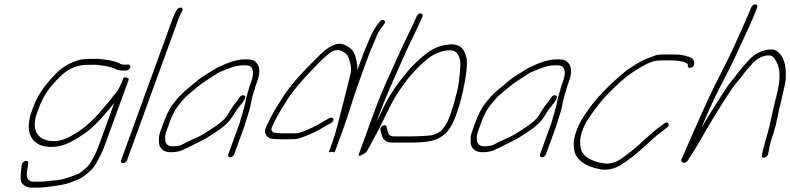

<svg xmlns="http://www.w3.org/2000/svg" viewBox="-20 -711 3597 874"><path d="M564.8 -417H541.8C533.6 -417 523 -422.3 518.7 -425C502.4 -432.1 475.3 -438.2 454.1 -440C439 -441.3 427.9 -444.4 412.2 -443H390.2C373.9 -443 357.5 -441.8 343.8 -439C296.8 -426.3 260.1 -403.8 226.9 -368C189.4 -329.1 153.2 -283.6 131.2 -223L121 -195C117.6 -185.7 115.4 -177 114.5 -169C103.6 -113.5 117.3 -77.4 152.4 -56C186.8 -35 253.2 -38.4 297.9 -63C325.6 -76.6 350.3 -92.6 376.8 -112C421.9 -146.6 461.5 -195.4 498.4 -240C498.6 -240.7 499.2 -241.3 500.1 -242L430.2 -50C422.3 -28.3 414.6 -8.4 404.1 8C397 21.3 390.4 34.6 380.6 45C371.8 54 349.2 74.2 336.9 80C306.8 91.5 274.6 105.6 239.3 109L218.6 111C200.7 112.7 182 116 162.8 116H128.8C125.5 116 120.7 114.3 114.6 111C97 101.6 101.2 75.6 106.2 49L108.4 32C111.3 14.3 82.6 20.9 79.2 38L77 55C74.2 76.9 71.7 103.2 77.1 118C82 129 100.5 143 119 143H153C165.4 143 179.7 142.2 191.9 140.5C228.6 135.3 262.8 132.5 294.6 122C323.9 109.6 348 104.6 373.2 82C392.3 65.3 403.3 57.2 415.9 36C430.2 10.6 444.9 -16.3 457.2 -50L565.7 -348C568.3 -355.2 556.6 -359 549.2 -359C544.8 -359 542.3 -358 541.6 -356L534.7 -337C530.1 -324.6 525.2 -318.2 519.4 -306L510.3 -292L496.4 -274.5C490.9 -267.5 484.5 -259.7 477.4 -251L455.9 -225C417.9 -178.9 375.1 -134.9 326.2 -105C293.2 -84.8 256.1 -65 213.1 -69C148.4 -74.6 121.8 -123.1 148 -195L158.2 -223C172.6 -262.5 196.4 -300.5 221.4 -328C264.2 -377.5 306.7 -416 380.4 -416H403.4C419.7 -417.7 426.6 -414.2 441.3 -413C461 -411.1 484 -405.9 499.6 -400C505.8 -396.2 521.3 -390 532 -390H555C561.8 -390 570.3 -396.5 572.9 -403.5C575.4 -410.5 571.6 -417 564.8 -417Z M539.9 32C546.8 32 555.6 25.9 558.1 19L793.9 -629C796.1 -635 799.2 -641.7 803.2 -649L809.6 -661C811.5 -664.3 811.8 -667.7 810.7 -671C807.3 -681.1 790 -676.2 784 -665L778 -654C773.5 -645.3 769.8 -637 766.9 -629L531.1 19C528.6 25.9 532.9 32 539.9 32Z M1046.3 -9 1091.4 -133C1094.3 -141 1096.7 -148.3 1098.4 -155C1100.6 -161 1102.5 -167 1104 -173C1106.6 -180.3 1109.1 -188 1111.3 -196L1118.1 -220C1123.5 -245.9 1126.5 -267.8 1136.4 -295C1140.6 -306.7 1141.3 -314.2 1144.9 -324L1150.4 -339C1163.4 -374.8 1163.9 -401.7 1151.4 -420C1141.1 -435 1129.8 -441 1100.5 -441C1050.5 -441 1011.6 -422.7 973.4 -405C954.7 -396.3 941.6 -385.6 921.1 -374C900 -360.2 890.1 -354.7 873.8 -340L856.7 -326C851 -321.3 842.9 -314.7 832.4 -306C805.4 -283.7 784.8 -260.9 763.4 -232C748.8 -212.2 735.4 -182.5 725.8 -156L712.3 -119C705.4 -100 703.4 -92.5 703.4 -78C704 -62 702.4 -50.9 710.6 -40C719.5 -25.9 732.7 -18 759.6 -18C773.4 -18 795.4 -21.3 806.5 -26C828.9 -35.5 851.8 -47.4 874.5 -59L894.1 -69C908.4 -75.6 918.9 -81.6 931.8 -90C969.4 -114.6 1009.8 -137.4 1036.8 -178L1046.6 -194C1049.9 -199.3 1053.6 -205 1057.8 -211C1066.4 -225.1 1111.7 -268 1091.1 -276.5C1083.9 -279.5 1077 -276.7 1070.5 -268C1061.8 -255.4 1056.8 -247.5 1046.9 -236C1035 -219.9 1023.6 -202.1 1013 -184C995.2 -158.6 970.4 -142.4 945.4 -126L922.4 -111C901.3 -95.5 875.6 -85.2 851.9 -74C834.9 -67.5 818.9 -57.7 803.2 -50C795.4 -47.3 778.1 -45 769.4 -45C763.4 -45 758.5 -45.3 754.7 -46L744.2 -50C739.5 -53.6 732.2 -62.5 732.5 -70C732 -76.8 730.1 -91.1 733.8 -101C734.5 -105 736.4 -111 739.3 -119L758.6 -172C761 -176.7 763.8 -182.5 767 -189.5C782.7 -223.7 804.2 -245.6 825.3 -270C834.5 -278.5 860.4 -300 870.1 -308L887.2 -322C906.8 -338 938.3 -356.4 960 -371C966.4 -375.7 972.4 -379.3 978 -382C1012.8 -395.3 1046.6 -414 1090.7 -414C1096 -414 1101.6 -413.7 1107.3 -413C1136.9 -408.6 1136.4 -374.7 1123.4 -339L1118.7 -326C1113.3 -314.6 1113.7 -306.9 1109.4 -295C1099.6 -268 1097.2 -243 1090.3 -218L1083.6 -194C1081.4 -186 1079.2 -179 1077 -173L1071.7 -153L1019.3 -9C1016.5 -1.3 1020.2 5 1027.7 5C1035.2 5 1043.5 -1.3 1046.3 -9Z M1608.6 -323 1653.3 -446C1666.2 -481.4 1677.6 -505.7 1690.5 -537C1697.5 -556.4 1704.9 -568.4 1713.6 -581.5C1721.6 -593.4 1742.3 -610.8 1727.6 -618.5C1720.6 -622.2 1714 -620 1707.8 -612C1690.3 -590 1677.4 -570.7 1664.2 -539C1651.1 -507.2 1639.6 -482.4 1626.3 -446L1606 -390C1608.9 -418.1 1601.9 -437.5 1596.7 -458C1590.9 -474.7 1582.2 -486.7 1568.5 -496C1554.8 -504.4 1533.9 -517.6 1507.3 -509C1474.1 -499.2 1442.6 -468.4 1416.9 -442C1361.1 -386 1300.4 -325 1256.4 -251C1233.5 -215.5 1212.9 -180.6 1196.1 -143C1184 -119.6 1183.5 -109.3 1191.9 -96C1202.2 -77.2 1221.1 -78.6 1254 -77H1309C1334.4 -77 1347.5 -82.4 1369.1 -91L1398.5 -103C1425.3 -115.2 1446 -127.6 1472.1 -143L1487 -151C1505.6 -161.7 1498.8 -183.6 1479 -173L1464.1 -165C1439.1 -150.3 1420.3 -138 1394.2 -127L1365.9 -115C1348.9 -107.8 1338.8 -104 1318.9 -104H1263.9C1243.9 -105.1 1237.6 -105.6 1224.3 -108C1221 -109.3 1214.6 -119.1 1215.1 -124C1231.6 -169.3 1255.8 -204.6 1280.2 -245C1312.3 -297.3 1354.7 -345 1394.9 -387C1419.4 -412.7 1441.9 -437.5 1466.7 -458C1487.8 -476.7 1507.5 -489.6 1532.7 -480L1547.8 -472C1558.2 -465.6 1564.8 -455.8 1568.2 -443C1574.9 -425.7 1580 -407.8 1577 -382C1573.9 -364.1 1542.8 -245.2 1535.3 -215C1521.8 -165.8 1511.5 -114 1492.9 -63L1477.3 -20C1476.3 -17.3 1480.6 -17.3 1490.3 -20C1498.6 -17.3 1503.3 -17.3 1504.3 -20L1546.9 -137C1570.3 -201.5 1584.5 -256.8 1608.6 -323Z M1876.8 -637 1871.5 -625C1850 -576.9 1830.3 -539 1807 -489L1781.6 -433C1773.7 -415 1765.9 -397.7 1758.2 -381C1728.5 -317.1 1700.8 -249.4 1676.2 -182L1614.4 -12C1605.2 13.1 1642.8 -15.3 1647.9 -19C1654 -30.3 1660.6 -42 1667.7 -54L1686.8 -90C1712.5 -133.9 1739.3 -196.8 1765.2 -245C1789.3 -290 1810.5 -316.5 1836.1 -352C1848.4 -366.9 1864.2 -384.6 1876.5 -397C1920 -441 1954 -474.5 2020.4 -482C2061.5 -484.9 2070.1 -458.5 2074.6 -433C2078.6 -415 2069.2 -332.5 2063.4 -306C2051.8 -262 2046.2 -234.2 2029.8 -189C2025.7 -177.7 2021.7 -167.7 2017.9 -159C2011.2 -144.3 2000.7 -130.9 1992.7 -120C1985.5 -111 1961.2 -98.3 1949.9 -96C1923.1 -91.8 1870.4 -90 1837.8 -90H1775.8C1756.9 -90 1748.9 -96.1 1745.1 -113L1739.8 -134C1736.2 -150 1708.2 -136 1711.7 -120L1717 -99C1722.1 -75.4 1737.3 -62 1765.6 -62H1827.6C1880.6 -62 1942 -61.1 1981.6 -84C2019.2 -106.2 2038.2 -137.9 2056.8 -189C2065.6 -213.2 2074 -240.1 2079.4 -262C2092.3 -314.4 2111.5 -407.7 2103.7 -447C2094.3 -480.6 2083.2 -511.7 2027.3 -509C1988.8 -504.9 1965.7 -496.3 1936.3 -479C1892.2 -446.6 1851.5 -408.8 1815.8 -362C1786.9 -325.6 1766.4 -296.9 1740 -250C1725.4 -222.5 1709.6 -186.5 1693.8 -156L1703.2 -182C1734.4 -267.7 1773.1 -351.2 1807.9 -431L1833.2 -487C1856.8 -537 1876.8 -575.7 1898.1 -624L1903.5 -636C1909.7 -653.2 1883.7 -655.8 1876.8 -637Z M2465.3 -9 2510.4 -133C2513.3 -141 2515.7 -148.3 2517.4 -155C2519.6 -161 2521.5 -167 2523 -173C2525.6 -180.3 2528.1 -188 2530.3 -196L2537.1 -220C2542.5 -245.9 2545.5 -267.8 2555.4 -295C2559.6 -306.7 2560.3 -314.2 2563.9 -324L2569.4 -339C2582.4 -374.8 2582.9 -401.7 2570.4 -420C2560.1 -435 2548.8 -441 2519.5 -441C2469.5 -441 2430.6 -422.7 2392.4 -405C2373.7 -396.3 2360.6 -385.6 2340.1 -374C2319 -360.2 2309.1 -354.7 2292.8 -340L2275.7 -326C2270 -321.3 2261.9 -314.7 2251.4 -306C2224.4 -283.7 2203.8 -260.9 2182.4 -232C2167.8 -212.2 2154.4 -182.5 2144.8 -156L2131.3 -119C2124.4 -100 2122.4 -92.5 2122.4 -78C2123 -62 2121.4 -50.9 2129.6 -40C2138.5 -25.9 2151.7 -18 2178.6 -18C2192.4 -18 2214.4 -21.3 2225.5 -26C2247.9 -35.5 2270.8 -47.4 2293.5 -59L2313.1 -69C2327.4 -75.6 2337.9 -81.6 2350.8 -90C2388.4 -114.6 2428.8 -137.4 2455.8 -178L2465.6 -194C2468.9 -199.3 2472.6 -205 2476.8 -211C2485.4 -225.1 2530.7 -268 2510.1 -276.5C2502.9 -279.5 2496 -276.7 2489.5 -268C2480.8 -255.4 2475.8 -247.5 2465.9 -236C2454 -219.9 2442.6 -202.1 2432 -184C2414.2 -158.6 2389.4 -142.4 2364.4 -126L2341.4 -111C2320.3 -95.5 2294.6 -85.2 2270.9 -74C2253.9 -67.5 2237.9 -57.7 2222.2 -50C2214.4 -47.3 2197.1 -45 2188.4 -45C2182.4 -45 2177.5 -45.3 2173.7 -46L2163.2 -50C2158.5 -53.6 2151.2 -62.5 2151.5 -70C2151 -76.8 2149.1 -91.1 2152.8 -101C2153.5 -105 2155.4 -111 2158.3 -119L2177.6 -172C2180 -176.7 2182.8 -182.5 2186 -189.5C2201.7 -223.7 2223.2 -245.6 2244.3 -270C2253.5 -278.5 2279.4 -300 2289.1 -308L2306.2 -322C2325.8 -338 2357.3 -356.4 2379 -371C2385.4 -375.7 2391.4 -379.3 2397 -382C2431.8 -395.3 2465.6 -414 2509.7 -414C2515 -414 2520.6 -413.7 2526.3 -413C2555.9 -408.6 2555.4 -374.7 2542.4 -339L2537.7 -326C2532.3 -314.6 2532.7 -306.9 2528.4 -295C2518.6 -268 2516.2 -243 2509.3 -218L2502.6 -194C2500.4 -186 2498.2 -179 2496 -173L2490.7 -153L2438.3 -9C2435.5 -1.3 2439.2 5 2446.7 5C2454.2 5 2462.5 -1.3 2465.3 -9Z M3139.9 -420 3139.8 -428C3138.9 -444.3 3122.9 -452.2 3103 -456C3083.7 -461.7 3069.8 -463 3045.5 -463H2994.5C2984.5 -463 2975.2 -462 2966.4 -460C2947.5 -452.8 2917.7 -442.4 2898.2 -432C2863 -412.5 2829.4 -390.6 2799.1 -363C2750.9 -321 2696.3 -266.7 2656.1 -209C2634.2 -177.6 2618.7 -155.9 2603.7 -114.5C2594.4 -89 2590.4 -68.2 2591.8 -49C2592.6 -27 2596.3 -7.8 2608.8 6C2629.3 34.2 2664.1 50 2710.5 59C2740.1 65.9 2777.1 57.7 2802.7 42C2835 22.6 2872.9 -7.3 2901 -33C2922.8 -53.5 2946.3 -72.8 2967.8 -93C2982.3 -104.7 2992.1 -111.3 3006.8 -123L3016.7 -131C3033.5 -144.3 3020.1 -162.3 3003.2 -149L2993.3 -141C2978.5 -129.1 2966.3 -122.6 2952.7 -109C2930 -89.5 2905.9 -69.5 2884.5 -48C2868.5 -34 2842.4 -13.5 2824 0C2799.6 19 2778.3 31.1 2745.6 34C2739 34 2732.5 33.3 2726.4 32C2712.7 29.6 2695.2 27.7 2686 22C2657.3 12.3 2629.4 -6.2 2624.4 -34C2619.4 -56.5 2617.9 -79.5 2631 -115.5C2639 -137.4 2646.4 -153 2657.5 -169C2681.6 -206 2717.9 -254.5 2748.7 -285C2788.2 -325.5 2827.1 -361.8 2873.1 -390.5C2903.5 -409.5 2944.5 -436 2984.7 -436H3035.7C3062.3 -436 3090.3 -432.6 3106 -423C3112.3 -419.1 3111.1 -417.1 3111.2 -410C3112.1 -394 3140.7 -404 3139.9 -420Z M3399.4 -677 3397.2 -671C3392 -656.7 3386.5 -646.9 3378.6 -628C3360.5 -584.5 3347.3 -557.6 3324.2 -506C3283.8 -415.8 3242.4 -344.4 3202.9 -258C3161.8 -167.7 3122.5 -79.7 3085.1 8C3078.6 16.7 3079.2 23.3 3086.8 28C3096 36.1 3111.7 22.8 3116 11C3133.4 -15.5 3147.1 -36.3 3164.4 -67C3210 -146.7 3263.7 -236.6 3313.8 -310C3333 -337.5 3339.8 -341.3 3357.8 -365C3375.8 -389.9 3389.5 -405.4 3409.1 -426C3427.2 -444.8 3452.7 -459 3481.1 -459C3489.7 -459 3497.6 -453.7 3502.4 -449C3531.2 -412.1 3535.3 -365.5 3519.4 -295C3507.7 -250.2 3499.6 -210.6 3489.9 -170L3482.5 -136C3472.8 -96.6 3459.2 -55 3450.9 -19L3448.5 -4C3442.5 12.4 3472.5 9.9 3476.3 -9L3479.4 -23C3483.2 -48.8 3490.1 -74.5 3501.2 -105C3504.7 -116.3 3507.9 -128 3511 -140L3518.3 -174C3522.7 -198.6 3528.3 -218.7 3534.7 -246.5L3546.8 -299C3552.1 -319 3555.3 -336 3556.4 -350C3559.5 -398.8 3553.7 -444.1 3526.1 -470C3518.7 -478.3 3507.8 -486 3491.9 -486C3452 -486 3415.9 -466.4 3391.1 -440C3370.5 -418.2 3355.2 -399.9 3335.5 -375C3319.5 -351.1 3310.2 -346.1 3291.7 -318C3253.6 -261 3209.3 -190.9 3172.6 -128C3199.5 -194.2 3234.6 -271.9 3267.6 -334C3295.5 -386.6 3323.6 -443.8 3350.1 -503C3376.2 -559.8 3404.2 -616.1 3424.2 -671L3426.4 -677C3429.2 -684.7 3425.5 -691 3418 -691C3410.5 -691 3402.2 -684.7 3399.4 -677Z"/></svg>

Font: Take Off
Style: Drunk
Weight: 400
Foundry: Cannot Into Space Fonts
Version: Version 0.89